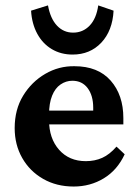

<svg xmlns="http://www.w3.org/2000/svg" viewBox="-20 -681 506 709"><path d="M252 7.8Q188.5 7.8 139.2 -20.5Q89.8 -48.8 62 -97.7Q34.2 -146.5 34.2 -208Q34.2 -276.4 65.4 -327.6Q96.7 -378.9 147 -408.2Q197.3 -437.5 254.9 -436.5Q341.8 -436.5 388.7 -383.3Q435.5 -330.1 435.5 -245.1V-221.7H148.4V-272.5H338.9L324.2 -249V-283.2Q324.2 -328.1 303.7 -355.5Q283.2 -382.8 247.1 -382.8Q223.6 -382.8 203.6 -369.1Q183.6 -355.5 172.4 -327.6Q161.1 -299.8 161.1 -257.8V-237.3Q161.1 -169.9 198.2 -127.9Q235.4 -85.9 296.9 -85.9Q330.1 -85.9 357.4 -98.1Q384.8 -110.4 410.2 -139.6L440.4 -111.3Q413.1 -52.7 363.3 -22.5Q313.5 7.8 252 7.8ZM342.8 -661.1 399.4 -641.6Q395.5 -567.4 354 -523.4Q312.5 -479.5 248 -479.5Q205.1 -479.5 171.4 -499.5Q137.7 -519.5 117.7 -556.2Q97.7 -592.8 94.7 -641.6L157.2 -661.1Q166 -612.3 190.4 -586.4Q214.8 -560.5 250 -560.5Q286.1 -560.5 311 -586.4Q335.9 -612.3 342.8 -661.1Z"/></svg>

Font: Crimson Pro ExtraLight
Style: Bold
Weight: 700
Version: Version 1.002